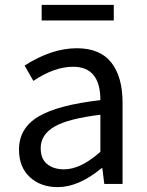

<svg xmlns="http://www.w3.org/2000/svg" viewBox="-20 -755 604 788"><path d="M217 13Q147 13 102.5 -28Q58 -69 58 -141Q58 -229 137.5 -276.5Q217 -324 392 -344Q392 -481 280 -481Q203 -481 117 -423L81 -486Q192 -557 295 -557Q391 -557 437 -498Q483 -439 483 -334V0H408L400 -65H397Q303 13 217 13ZM243 -60Q311 -60 392 -132V-284Q259 -268 203 -235Q147 -202 147 -147Q147 -103 173.5 -81.5Q200 -60 243 -60ZM151 -671V-735H447V-671Z"/></svg>

Font: Noto Sans SC
Style: Regular
Weight: 400
Designer: Ryoko NISHIZUKA  (kana, bopomofo & ideographs); Paul D. Hunt (Latin, Greek & Cyrillic); Sandoll Communications , Soo-you
Foundry: Adobe
Version: Version 2.002;hotconv 1.0.116;makeotfexe 2.5.65601